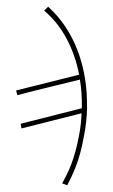

<svg xmlns="http://www.w3.org/2000/svg" viewBox="-59 -730 565 960"><g transform="rotate(5 223.5 -250.5)"><path d="M316 190C340 128 366 70 378 -65C383 -111 384 -158 381 -204V-209H380C367 -402 287 -583 143 -691L125 -670C223 -601 291 -492 327 -366L20 -260L28 -237C138 -277 230 -306 333 -342C345 -296 352 -249 355 -200L57 -96L63 -73C171 -111 257 -140 356 -175C358 -138 357 -101 353 -64C341 62 316 122 290 183Z"/></g></svg>

Font: Source Sans Pro ExtraLight
Style: Italic
Weight: 200
Italic angle: -11°
Designer: Paul D. Hunt
Foundry: Adobe Systems Incorporated
Version: Version 3.006;hotconv 1.0.111;makeotfexe 2.5.65597